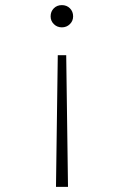

<svg xmlns="http://www.w3.org/2000/svg" viewBox="-20 -731 490 751"><path d="M266 -667Q266 -649 253.2 -636.5Q240.5 -624 222 -624Q203.5 -624 190.8 -636.5Q178 -649 178 -667Q178 -686 190.5 -698.5Q203 -711 222 -711Q241 -711 253.5 -698.5Q266 -686 266 -667ZM239 -515 246 0H199L206 -515Z"/></svg>

Font: League Mono Condensed Thin
Style: Regular
Weight: 100
Width: 1
Designer: Tyler Finck
Foundry: The League of Moveable Type / Tyler Finck
Version: Version 2.210